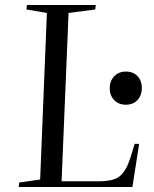

<svg xmlns="http://www.w3.org/2000/svg" viewBox="-20 -750 616 770"><path d="M57 -18 141 -30 168 -698 86 -712 88 -730H364L362 -712L255 -698L227 -23H377Q411 -23 434.5 -30Q458 -37 474.5 -58Q491 -79 504 -121L520 -173H538L511 0H55ZM420 -396Q420 -425 438 -444Q456 -463 485 -463Q514 -463 531.5 -444.5Q549 -426 549 -397Q549 -368 531.5 -349Q514 -330 485 -330Q456 -330 438 -348.5Q420 -367 420 -396Z"/></svg>

Font: Literata 72pt
Style: Italic
Weight: 400
Italic angle: -2°
Designer: Latin by Veronika Burian and Jose Scaglione. Greek by Irene Vlachou. Cyrillic by Vera Evstafieva
Foundry: TypeTogether
Version: Version 3.002